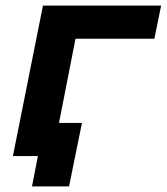

<svg xmlns="http://www.w3.org/2000/svg" viewBox="-20 -556 594 684"><path d="M133 -536H554L530 -418H249L167 0H26ZM94 108 115 0H26L50 -118H272L226 108Z"/></svg>

Font: Argentum Sans Medium
Style: Italic
Weight: 500
Italic angle: -11°
Designer: Julieta Ulanovsky (font), Cristiano Sobral (main changes and remaster)
Foundry: Julieta Ulanovsky (font), Cristiano Sobral (main changes and remaster)
Version: Version 2.007;June 15, 2022;FontCreator 14.0.0.2814 64-bit; 